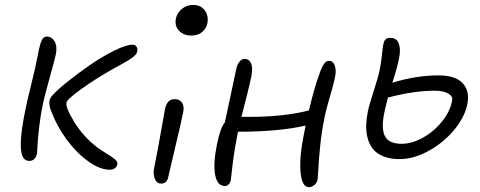

<svg xmlns="http://www.w3.org/2000/svg" viewBox="-20 -703 1942 777"><path d="M98.1 -51.8Q65.4 -51.8 64.2 -110.6Q63 -169.4 85.9 -273.9Q90.3 -295.4 106.4 -361.1Q122.6 -426.8 129.9 -464.8Q130.9 -469.7 133.1 -480.2Q135.3 -490.7 136.2 -497.1Q142.6 -527.3 149.7 -541.3Q156.7 -555.2 168.9 -555.2Q189 -555.2 200.7 -535.9Q212.4 -516.6 206.1 -483.9Q201.7 -461.9 179.9 -384.3Q158.2 -306.6 151.9 -273.9Q143.1 -230 138.2 -186.3Q133.3 -142.6 131.8 -114.3Q130.4 -85.9 129.9 -82Q123.5 -51.8 98.1 -51.8ZM424.8 -16.1Q383.8 -16.1 336.2 -50.8Q288.6 -85.4 249.5 -138.7Q210.4 -191.9 189 -249Q177.2 -275.9 180.2 -294.9Q184.1 -310.1 194.8 -319.8Q211.4 -338.9 253.2 -372.3Q294.9 -405.8 343.5 -439.5Q392.1 -473.1 441.2 -497.6Q490.2 -522 516.1 -522Q527.3 -522 532.2 -514.4Q537.1 -506.8 536.1 -498Q535.2 -490.7 530.5 -483.9Q525.9 -477.1 514.6 -469.2Q503.4 -461.4 496.8 -457.3Q490.2 -453.1 471.9 -443.1Q453.6 -433.1 448.2 -430.2Q371.1 -387.2 311.5 -344.5Q252 -301.8 249 -288.1Q245.1 -267.1 280.8 -209Q316.4 -150.9 373 -106.9Q385.7 -97.2 409.7 -82.5Q433.6 -67.9 445.1 -58.3Q456.5 -48.8 455.1 -40Q454.1 -29.8 445.8 -22.9Q437.5 -16.1 424.8 -16.1Z M754.9 -559.1Q722.7 -559.1 704.3 -578.9Q686 -598.6 691.9 -627.9Q696.3 -650.9 716.1 -667Q735.8 -683.1 760.7 -683.1Q793.5 -683.1 809.3 -660.2Q825.2 -637.2 818.8 -606.9Q815.4 -588.9 798.6 -574Q781.7 -559.1 754.9 -559.1ZM631.8 40Q614.7 40 606.7 20.8Q598.6 1.5 604 -23.9Q618.7 -97.7 630.9 -167Q643.1 -236.3 647.9 -262.2Q656.2 -301.8 687 -301.8Q706.1 -301.8 716.1 -288.3Q726.1 -274.9 721.7 -251Q716.8 -223.6 690.7 -113.8Q664.6 -3.9 661.1 12.2Q656.2 40 631.8 40Z M890.1 49.8Q858.9 49.8 850.6 4.2Q842.3 -41.5 857.9 -118.2Q871.1 -185.1 890.1 -208Q930.2 -394.5 935.1 -418.9Q938.5 -439.5 948.2 -452.1Q958 -464.8 969.7 -464.8Q987.8 -464.8 995.8 -447Q1003.9 -429.2 997.1 -394Q986.3 -341.3 957 -230H987.8Q1127.9 -230 1230 -255.9Q1252.9 -351.6 1272.9 -404.8Q1290.5 -457 1310.1 -457Q1328.6 -457 1335.2 -436.5Q1341.8 -416 1335 -387.2Q1330.6 -364.3 1314.7 -310.5Q1298.8 -256.8 1293 -226.1Q1281.7 -170.4 1275.9 -114Q1270 -57.6 1268.3 -20.8Q1266.6 16.1 1265.1 23.9Q1262.2 37.6 1252 45.9Q1241.7 54.2 1230 54.2Q1200.7 54.2 1196 -9.5Q1191.4 -73.2 1210.9 -165Q1211.9 -169.9 1213.9 -179.9Q1215.8 -189.9 1216.8 -194.8Q1108.9 -169.9 942.9 -169.9Q940.4 -155.3 939.9 -152.8Q932.1 -114.7 926.5 -75.4Q920.9 -36.1 918 -8.3Q915 19.5 914.1 25.9Q911.6 36.6 905.3 43.2Q898.9 49.8 890.1 49.8Z M1596.7 -59.1Q1558.1 -59.1 1530.8 -70.6Q1503.4 -82 1488.8 -100.6Q1474.1 -119.1 1467.5 -145Q1460.9 -170.9 1461.9 -197Q1462.9 -223.1 1468.8 -252.9Q1473.1 -275.4 1492.7 -335.7Q1512.2 -396 1517.1 -422.9Q1522.5 -451.2 1525.9 -483.2Q1529.3 -515.1 1530.8 -521Q1533.7 -537.1 1540 -543.5Q1546.4 -549.8 1560.1 -549.8Q1585 -549.8 1593.5 -527.6Q1602.1 -505.4 1595.7 -471.2Q1588.4 -431.6 1567.9 -368.2Q1663.6 -397.9 1753.9 -397.9Q1821.3 -397.9 1850.3 -368.4Q1879.4 -338.9 1873 -292Q1865.7 -237.8 1823 -183.6Q1780.3 -129.4 1718 -94.2Q1655.8 -59.1 1596.7 -59.1ZM1537.1 -255.9Q1521.5 -187.5 1536.6 -154.3Q1551.8 -121.1 1606 -121.1Q1647 -121.1 1692.1 -146.2Q1737.3 -171.4 1770.5 -213.4Q1803.7 -255.4 1810.1 -299.8Q1811.5 -314.9 1792.5 -325.4Q1773.4 -335.9 1737.8 -335.9Q1654.3 -335.9 1549.8 -308.1Q1537.6 -257.3 1537.1 -255.9Z"/></svg>

Font: Shantell Sans Irregular Bouncy
Style: Italic
Weight: 300
Italic angle: -11.31°
Designer: Stephen Nixon, Anya Danilova, Shantell Martin
Foundry: Arrow Type
Version: Version 1.006;[9816181b4]